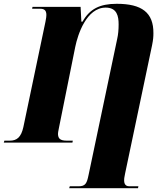

<svg xmlns="http://www.w3.org/2000/svg" viewBox="-44 -750 872 1010"><path d="M320 240H682L684 230H636C623 230 609 224 609 199C609 191 609 187 614 163L756 -512C762 -542 763 -557 763 -575C764 -684 702 -730 570 -730C481 -730 428 -703 390 -636H384L380 -714H127L125 -704H166C188 -704 200 -697 200 -671C200 -663 199 -656 195 -635L79 -82C67 -27 44 -10 7 -10H-21L-24 0H337L339 -10H308C270 -10 262 -23 261 -45C261 -52 262 -57 266 -77L352 -504C365 -568 411 -710 512 -710C572 -710 580 -664 580 -622C580 -594 578 -569 572 -543L422 170C413 214 406 230 369 230H323Z"/></svg>

Font: Noto Serif Display SemiCondensed Black
Style: Italic
Weight: 900
Width: 4
Italic angle: -12°
Designer: Monotype Design Team
Foundry: Monotype Imaging Inc.
Version: Version 2.009